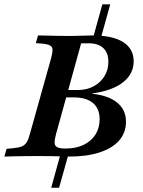

<svg xmlns="http://www.w3.org/2000/svg" viewBox="-39 -738 673 905"><path d="M202.4 146.8 247.6 -16.9H285.5L239.5 146.8ZM399.2 -558.1 443.5 -717.7H480.6L436.3 -558.1ZM132.3 -2.4Q107.3 -2.4 79 -2Q50.8 -1.6 25 -1.2Q-0.8 -0.8 -18.5 0L-8.1 -36.3L22.6 -39.5Q49.2 -41.9 63.7 -48Q78.2 -54 86.7 -67.3Q95.2 -80.6 101.6 -105.6L202.4 -465.3Q208.9 -490.3 208.5 -503.6Q208.1 -516.9 197.2 -523.4Q186.3 -529.8 160.5 -532.3L129.8 -534.7L140.3 -571Q158.1 -571 183.1 -570.2Q208.1 -569.4 236.7 -569Q265.3 -568.5 291.1 -568.5H296Q324.2 -568.5 351.6 -569.8Q379 -571 396.8 -571Q491.9 -571 541.5 -539.5Q591.1 -508.1 591.1 -449.2Q591.1 -389.5 540.7 -350Q490.3 -310.5 396 -297.6V-296Q472.6 -287.9 513.7 -254Q554.8 -220.2 554.8 -164.5Q554.8 -112.9 523 -76.2Q491.1 -39.5 431 -19.8Q371 0 287.1 0Q270.2 0 250 -0.8Q229.8 -1.6 202.8 -2Q175.8 -2.4 136.3 -2.4ZM270.2 -37.9Q319.4 -37.9 355.2 -55.2Q391.1 -72.6 410.9 -103.6Q430.6 -134.7 430.6 -175.8Q430.6 -225.8 399.2 -252.4Q367.7 -279 308.1 -279H261.3L271 -313.7H327.4Q369.4 -313.7 402 -331Q434.7 -348.4 453.2 -378.6Q471.8 -408.9 471.8 -446.8Q471.8 -488.7 448 -511.3Q424.2 -533.9 379 -533.9H343.5L225 -105.6Q217.7 -78.2 218.5 -63.7Q219.4 -49.2 231.9 -43.5Q244.4 -37.9 270.2 -37.9Z"/></svg>

Font: Playfair 9pt
Style: Bold Italic
Weight: 700
Italic angle: -15.6°
Designer: Claus Eggers Sørensen
Foundry: Claus Eggers Sørensen
Version: Version 2.203